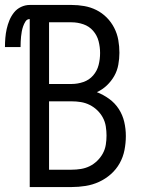

<svg xmlns="http://www.w3.org/2000/svg" viewBox="-56 -755 576 775"><path d="M64 0V-678Q53 -678 47 -668.5Q41 -659 37.5 -649Q34 -639 32 -628.5Q30 -618 29 -607.5Q28 -597 27.5 -586.5Q27 -576 27 -565H-36Q-36 -583 -34.5 -601.5Q-33 -620 -29 -638Q-25 -656 -18 -673Q-11 -690 0.5 -704.5Q12 -719 29 -727Q46 -735 64 -735H233Q259 -735 284.5 -730.5Q310 -726 333 -714.5Q356 -703 374.5 -684.5Q393 -666 405 -642.5Q417 -619 421.5 -593.5Q426 -568 426 -542Q426 -518 421.5 -493.5Q417 -469 405 -448Q393 -427 375 -410Q357 -393 335 -383Q361 -373 384.5 -356Q408 -339 423.5 -315Q439 -291 445.5 -263Q452 -235 452 -206Q452 -178 446.5 -149.5Q441 -121 427 -96Q413 -71 391.5 -52Q370 -33 344 -21Q318 -9 289.5 -4.5Q261 0 233 0ZM142 -416H233Q257 -416 280.5 -424Q304 -432 320 -450.5Q336 -469 342 -492.5Q348 -516 348 -541Q348 -565 342 -588.5Q336 -612 320 -630.5Q304 -649 280.5 -657Q257 -665 233 -665H142ZM142 -70H233Q252 -70 270.5 -73Q289 -76 305.5 -84Q322 -92 336 -105.5Q350 -119 359 -135.5Q368 -152 371 -170.5Q374 -189 374 -208Q374 -226 371 -245Q368 -264 359 -280.5Q350 -297 336.5 -310Q323 -323 306 -331.5Q289 -340 270.5 -343Q252 -346 233 -346H142Z"/></svg>

Font: Iosevka Curly
Style: Regular
Weight: 400
Monospace: yes
Designer: Belleve Invis
Foundry: Belleve Invis
Version: Version 22.1.2; ttfautohint (v1.8.4)